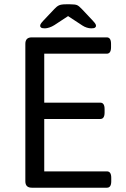

<svg xmlns="http://www.w3.org/2000/svg" viewBox="-20 -874 586 894"><path d="M128 0Q98 0 98 -30V-670Q98 -700 128 -700H477Q497 -700 497 -670V-654Q497 -624 477 -624H186V-396H447Q467 -396 467 -366V-350Q467 -320 447 -320H186V-76H478Q498 -76 498 -46V-30Q498 0 478 0ZM189 -742Q176 -742 171.5 -745.5Q167 -749 167 -753Q167 -757 169 -761.5Q171 -766 181 -777L233 -832Q244 -844 254.5 -849Q265 -854 287 -854H307Q330 -854 339 -850Q348 -846 361 -832L411 -779Q423 -766 425 -761.5Q427 -757 427 -753Q427 -749 422.5 -745.5Q418 -742 405 -742Q395 -742 384 -745.5Q373 -749 364 -755L297 -799L233 -757Q222 -750 210 -746Q198 -742 189 -742Z"/></svg>

Font: Asap
Style: Regular
Weight: 400
Designer: Pablo Cosgaya
Foundry: Omnibus-Type
Version: Version 3.001